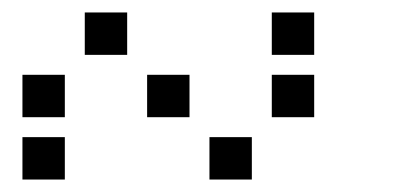

<svg xmlns="http://www.w3.org/2000/svg" viewBox="-20 -704 640 308"><path d="M117 -684Q116 -684 116 -684Q116 -684 116 -683V-617Q116 -616 116 -616Q116 -616 117 -616H183Q184 -616 184 -616Q184 -616 184 -617V-683Q184 -684 184 -684Q184 -684 183 -684ZM417 -684Q416 -684 416 -684Q416 -684 416 -683V-617Q416 -616 416 -616Q416 -616 417 -616H483Q484 -616 484 -616Q484 -616 484 -617V-683Q484 -684 484 -684Q484 -684 483 -684ZM17 -584Q16 -584 16 -584Q16 -584 16 -583V-517Q16 -516 16 -516Q16 -516 17 -516H83Q84 -516 84 -516Q84 -516 84 -517V-583Q84 -584 84 -584Q84 -584 83 -584ZM217 -584Q216 -584 216 -584Q216 -584 216 -583V-517Q216 -516 216 -516Q216 -516 217 -516H283Q284 -516 284 -516Q284 -516 284 -517V-583Q284 -584 284 -584Q284 -584 283 -584ZM417 -584Q416 -584 416 -584Q416 -584 416 -583V-517Q416 -516 416 -516Q416 -516 417 -516H483Q484 -516 484 -516Q484 -516 484 -517V-583Q484 -584 484 -584Q484 -584 483 -584ZM17 -484Q16 -484 16 -484Q16 -484 16 -483V-417Q16 -416 16 -416Q16 -416 17 -416H83Q84 -416 84 -416Q84 -416 84 -417V-483Q84 -484 84 -484Q84 -484 83 -484ZM317 -484Q316 -484 316 -484Q316 -484 316 -483V-417Q316 -416 316 -416Q316 -416 317 -416H383Q384 -416 384 -416Q384 -416 384 -417V-483Q384 -484 384 -484Q384 -484 383 -484Z"/></svg>

Font: Doto Black SemiBold
Style: Regular
Weight: 600
Monospace: yes
Version: Version 1.000